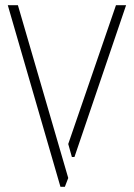

<svg xmlns="http://www.w3.org/2000/svg" viewBox="-20 -720 516 740"><path d="M213 0 10 -700H49L243 -34L230 0ZM257 -115 243 -165 427 -700H466L267 -115Z"/></svg>

Font: Stick No Bills ExtraLight ExtraLight
Style: Regular
Weight: 250
Version: Version 2.000